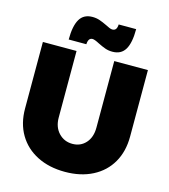

<svg xmlns="http://www.w3.org/2000/svg" viewBox="-133 -1027 1011 1146"><g transform="rotate(15 372.5 -454.0)"><path d="M375 -159Q425 -159 457 -194.5Q489 -230 489 -290V-701H697V-290Q697 -198 657.5 -129.5Q618 -61 545 -23.5Q472 14 375 14Q277 14 203 -23.5Q129 -61 88.5 -129.5Q48 -198 48 -290V-701H256V-290Q256 -231 290 -195Q324 -159 375 -159ZM463 -752Q439 -752 419 -759Q399 -766 373 -779Q343 -795 330 -795Q304 -795 302 -755H193Q193 -839 217.5 -880.5Q242 -922 296 -922Q320 -922 340.5 -915Q361 -908 388 -895Q399 -889 410 -884.5Q421 -880 428 -880Q443 -880 450 -889.5Q457 -899 458 -919H566Q566 -834 541.5 -793Q517 -752 463 -752Z"/></g></svg>

Font: Gontserrat ExtraBold
Style: Regular
Weight: 800
Designer: Julieta Ulanovsky
Foundry: Julieta Ulanovsky
Version: Version 6.001